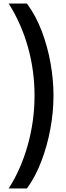

<svg xmlns="http://www.w3.org/2000/svg" viewBox="-20 -820 372 1084"><path d="M282 -280Q282 -187 264 -90.5Q246 6 212.5 93Q179 180 132 244H29Q98 137 136.5 0Q175 -137 175 -280Q175 -422 137.5 -555Q100 -688 29 -800H132Q183 -731 216 -643.5Q249 -556 265.5 -462.5Q282 -369 282 -280Z"/></svg>

Font: Noto Sans Tamil ExtraCondensed SemiBold
Style: Regular
Weight: 600
Width: 2
Designer: Jelle Bosma - Monotype Design Team
Foundry: Monotype Imaging Inc.
Version: Version 2.004; ttfautohint (v1.8.4.7-5d5b)